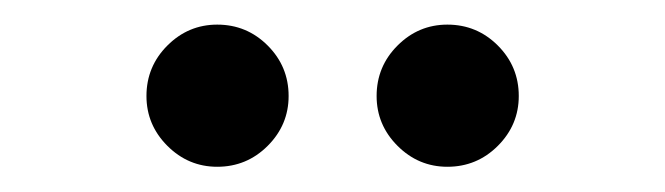

<svg xmlns="http://www.w3.org/2000/svg" viewBox="-20 -978 540 156"><path d="M343.5 -842.5Q320 -842.5 303 -859.5Q286 -876.5 286 -900Q286 -924 303 -941Q320 -958 343.5 -958Q367.5 -958 384.5 -941Q401.5 -924 401.5 -900Q401.5 -876.5 384.5 -859.5Q367.5 -842.5 343.5 -842.5ZM156.5 -842.5Q133 -842.5 116 -859.5Q99 -876.5 99 -900Q99 -924 116 -941Q133 -958 156.5 -958Q180.5 -958 197.5 -941Q214.5 -924 214.5 -900Q214.5 -876.5 197.5 -859.5Q180.5 -842.5 156.5 -842.5Z"/></svg>

Font: Bodoni Moda 11pt
Style: Bold
Weight: 700
Designer: Owen Earl
Foundry: indestructible type
Version: Version 2.004